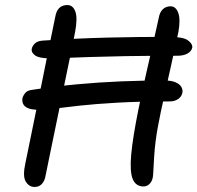

<svg xmlns="http://www.w3.org/2000/svg" viewBox="-20 -729 782 761"><path d="M174 -498Q135 -498 119 -509.5Q103 -521 106 -536Q108 -546 117.5 -556Q127 -566 148 -568Q283 -577 405.5 -580Q528 -583 650 -583Q706 -583 725 -569Q744 -555 742 -540Q739 -526 723.5 -517Q708 -508 683 -508Q563 -508 478 -506.5Q393 -505 335 -503Q277 -501 238.5 -499.5Q200 -498 174 -498ZM549 10Q518 10 506 -19.5Q494 -49 500 -116Q506 -183 529 -297Q544 -370 559 -436Q574 -502 587 -558.5Q600 -615 609 -657Q613 -681 625.5 -692.5Q638 -704 656 -704Q677 -704 686.5 -678Q696 -652 687 -602Q674 -541 659 -473.5Q644 -406 630 -343.5Q616 -281 607 -233Q601 -202 597 -171Q593 -140 591 -108Q589 -76 587 -38Q586 -15 575 -2.5Q564 10 549 10ZM117 12Q95 12 82 -9.5Q69 -31 81 -84Q92 -136 102 -186.5Q112 -237 123 -289.5Q134 -342 145.5 -399Q157 -456 170 -521Q183 -586 199 -662Q203 -686 215 -697.5Q227 -709 247 -709Q269 -709 278.5 -683.5Q288 -658 278 -604Q262 -522 245 -442Q228 -362 213 -287.5Q198 -213 184 -147Q170 -81 159 -25Q155 -9 144.5 1.5Q134 12 117 12ZM134 -294Q105 -294 90.5 -300.5Q76 -307 71.5 -317.5Q67 -328 69 -340Q72 -351 80.5 -361Q89 -371 108 -373Q200 -387 287 -395Q374 -403 459.5 -406.5Q545 -410 632 -410Q660 -410 676.5 -402.5Q693 -395 699 -384Q705 -373 703 -362Q700 -346 686 -336.5Q672 -327 653 -327Q531 -327 444 -322Q357 -317 298 -310.5Q239 -304 199.5 -299Q160 -294 134 -294Z"/></svg>

Font: Shantell Sans
Style: Italic
Weight: 400
Italic angle: -11°
Designer: Stephen Nixon, Anya Danilova, Shantell Martin
Foundry: Arrow Type
Version: Version 1.011;[c5ecc13dd]